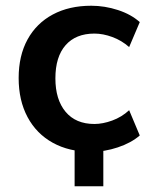

<svg xmlns="http://www.w3.org/2000/svg" viewBox="-20 -519 526 669"><path d="M240 130V-55H340V130ZM298 10Q221 10 164 -21.5Q107 -53 76 -111Q45 -169 45 -247Q45 -325 76 -381.5Q107 -438 164 -468.5Q221 -499 298 -499Q345 -499 391 -484Q437 -469 467 -442L430 -355Q404 -378 371.5 -390Q339 -402 309 -402Q244 -402 208.5 -361.5Q173 -321 173 -246Q173 -172 208.5 -129.5Q244 -87 309 -87Q338 -87 371 -99Q404 -111 430 -135L467 -47Q437 -21 390.5 -5.5Q344 10 298 10Z"/></svg>

Font: Nunito Sans 12pt ExtraLight
Style: Regular
Weight: 200
Designer: Vernon Adams
Foundry: Vernon Adams
Version: Version 3.101;gftools[0.9.27]